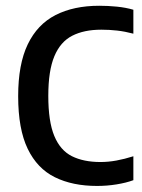

<svg xmlns="http://www.w3.org/2000/svg" viewBox="-20 -622 482 650"><path d="M308.5 7.5Q225.5 7.5 165.8 -22Q106 -51.5 73.8 -118.2Q41.5 -185 41.5 -296.5Q41.5 -404.5 74 -472Q106.5 -539.5 168 -571Q229.5 -602.5 316 -602.5Q345.5 -602.5 375.8 -599.5Q406 -596.5 431.5 -589V-508Q403 -515.5 376.8 -518.5Q350.5 -521.5 323 -521.5Q264.5 -521.5 224.5 -501Q184.5 -480.5 164 -431.5Q143.5 -382.5 143.5 -297.5Q143.5 -210.5 163.8 -161.8Q184 -113 223.5 -93.2Q263 -73.5 320 -73.5Q346.5 -73.5 374 -78.5Q401.5 -83.5 431.5 -93V-12Q407 -3 374.8 2.2Q342.5 7.5 308.5 7.5Z"/></svg>

Font: Encode Sans SC Condensed Medium
Style: Regular
Weight: 500
Width: 3
Designer: Multiple Designers
Foundry: Impallari Type
Version: Version 3.002